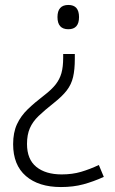

<svg xmlns="http://www.w3.org/2000/svg" viewBox="-20 -563 464 775"><path d="M299 -494Q299 -445 256 -445Q212 -445 212 -494Q212 -543 256 -543Q299 -543 299 -494ZM282 -325Q282 -282 275 -252Q268 -222 249.5 -198Q231 -174 198 -148Q160 -118 136 -95Q112 -72 100.5 -45.5Q89 -19 89 18Q89 80 126.5 110.5Q164 141 229 141Q272 141 307.5 130.5Q343 120 379 103L399 151Q357 170 316.5 181Q276 192 226 192Q136 192 84.5 147.5Q33 103 33 19Q33 -28 48.5 -61.5Q64 -95 92 -122Q120 -149 158 -178Q188 -201 204.5 -222Q221 -243 228 -268Q235 -293 235 -330V-345H282Z"/></svg>

Font: Noto Sans Lao UI Light
Style: Regular
Weight: 300
Designer: Monotype Design Team
Foundry: Monotype Imaging Inc.
Version: Version 2.000; ttfautohint (v1.8.4.7-5d5b)